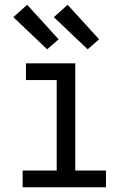

<svg xmlns="http://www.w3.org/2000/svg" viewBox="-20 -786 540 806"><path d="M75 0V-70H218V-450H89V-520H296V-70H425V0ZM348 -579 206 -714 264 -766 396 -621ZM178 -579 36 -714 94 -766 226 -621Z"/></svg>

Font: Iosevka www.saffi
Style: Regular
Weight: 400
Monospace: yes
Designer: Belleve Invis
Foundry: Belleve Invis
Version: Version 22.0.2; ttfautohint (v1.8.3)